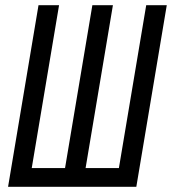

<svg xmlns="http://www.w3.org/2000/svg" viewBox="-20 -718 661 738"><path d="M128 -698H207L102 -72H230L335 -698H414L309 -72H437L542 -698H621L504 0H11Z"/></svg>

Font: iA Writer Mono V
Style: Regular
Weight: 400
Italic angle: -9.5°
Designer: Mike Abbink, Paul van der Laan, Pieter van Rosmalen
Foundry: Bold Monday
Version: Version 2.000